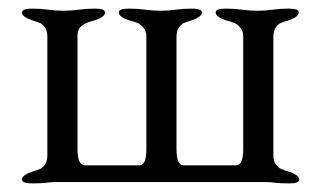

<svg xmlns="http://www.w3.org/2000/svg" viewBox="-20 -423 745 446"><path d="M107 0Q98 0 87 1.5Q76 3 54 3Q31 3 31 -6Q31 -16 54 -24Q67 -28 73 -30.5Q79 -33 84.5 -41Q90 -49 90 -62V-338Q90 -351 84.5 -359Q79 -367 73 -369.5Q67 -372 54 -376Q31 -384 31 -394Q31 -403 54 -403Q74 -403 92.5 -400.5Q111 -398 128 -398Q145 -398 163 -400.5Q181 -403 201 -403Q224 -403 224 -394Q224 -384 201 -376Q190 -373 185.5 -371.5Q181 -370 173.5 -365.5Q166 -361 163 -354.5Q160 -348 160 -338V-77Q160 -39 177 -39H304Q320 -39 320 -77V-338Q320 -351 313 -359Q306 -367 300 -369.5Q294 -372 279 -376Q256 -384 256 -394Q256 -403 279 -403Q299 -403 317.5 -400.5Q336 -398 353 -398Q370 -398 388 -400.5Q406 -403 426 -403Q449 -403 449 -394Q449 -384 426 -376Q413 -372 407 -369.5Q401 -367 395.5 -359Q390 -351 390 -338V-77Q390 -39 406 -39H528Q545 -39 545 -77V-338Q545 -351 538 -359Q531 -367 525 -369.5Q519 -372 504 -376Q481 -384 481 -394Q481 -403 504 -403Q524 -403 542.5 -400.5Q561 -398 578 -398Q595 -398 613 -400.5Q631 -403 651 -403Q674 -403 674 -394Q674 -384 651 -376Q638 -372 632 -369.5Q626 -367 620.5 -359Q615 -351 615 -338V-62Q615 -49 621 -41Q627 -33 633 -30.5Q639 -28 652 -24Q675 -16 675 -6Q675 3 652 3Q630 3 619 1.5Q608 0 599 0Z"/></svg>

Font: EB Garamond SC 12
Style: Regular
Weight: 400
Version: Version 0.016 ; ttfautohint (v0.97) -l 8 -r 50 -G 200 -x 0 -